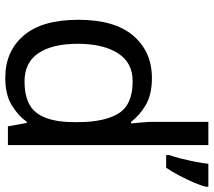

<svg xmlns="http://www.w3.org/2000/svg" viewBox="-61 -739 810 728"><g transform="rotate(90 344.0 -375.0)"><path d="M275 10Q175 10 115 -59.5Q55 -129 55 -267Q55 -405 115.5 -475.5Q176 -546 276 -546Q338 -546 377.5 -523Q417 -500 442 -467H448Q447 -480 444.5 -505.5Q442 -531 442 -546V-760H530V0H459L446 -72H442Q418 -38 378 -14Q338 10 275 10ZM289 -63Q374 -63 408.5 -109.5Q443 -156 443 -250V-266Q443 -366 410 -419.5Q377 -473 288 -473Q217 -473 181.5 -416.5Q146 -360 146 -265Q146 -169 181.5 -116Q217 -63 289 -63ZM688 -751Q684 -733 672.5 -706Q661 -679 646 -650.5Q631 -622 616 -600H568V-612Q575 -631 581.5 -657.5Q588 -684 593.5 -711.5Q599 -739 601 -760H688Z"/></g></svg>

Font: Noto Sans Cypro Minoan
Style: Regular
Weight: 400
Designer: David Williams
Foundry: David Williams
Version: Version 1.503; ttfautohint (v1.8.4.7-5d5b)